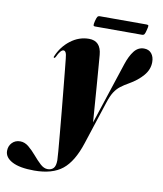

<svg xmlns="http://www.w3.org/2000/svg" viewBox="-226 -653 829 976"><g transform="rotate(10 188.0 -165.0)"><path d="M374 -361Q388.5 -405.5 409 -431.8Q429.5 -458 460 -458Q485 -458 498.8 -441Q512.5 -424 512.5 -397Q512.5 -358.5 485.2 -326.8Q458 -295 415 -270.5Q391 -257 373.5 -243.5Q356 -230 343 -209.8Q330 -189.5 318.5 -154L246 68Q214 167 162 208.5Q110 250 17 250Q-58 250 -97 229.5Q-136 209 -136 175Q-136 150 -119.8 133Q-103.5 116 -78 116Q-54.5 116 -33.8 133.2Q-13 150.5 6.5 173.5Q26 196.5 44.8 213.8Q63.5 231 83 231Q102 231 113 219.2Q124 207.5 124 178Q124 169 121 132.5Q118 96 113.2 43.2Q108.5 -9.5 103 -68.2Q97.5 -127 92 -182.5Q86.5 -238 82.5 -279.8Q78.5 -321.5 76.5 -338.5Q74.5 -361 70 -369.2Q65.5 -377.5 58.5 -377.5Q43.5 -377.5 25 -338Q21.5 -331.5 18 -332Q13 -333 16 -339.5Q37.5 -391.5 81 -424.8Q124.5 -458 176 -458Q237 -458 243 -387Q244.5 -368 248 -325Q251.5 -282 255.5 -229.2Q259.5 -176.5 263.2 -126.5Q267 -76.5 269.5 -43ZM189.5 -552.5Q194 -570 197.8 -575.2Q201.5 -580.5 210.5 -580.5H451Q460 -580.5 461 -576Q462 -571.5 457 -553Q453 -536 449.2 -530.5Q445.5 -525 436.5 -525H196Q187 -525 186.2 -530.2Q185.5 -535.5 189.5 -552.5Z"/></g></svg>

Font: Fraunces 144pt Black
Style: Italic
Weight: 900
Italic angle: -16°
Version: Version 1.000;[0bf87f6ff]